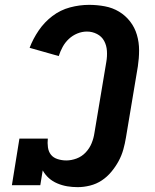

<svg xmlns="http://www.w3.org/2000/svg" viewBox="-20 -763 640 791"><path d="M300 8Q278 8 257 4.5Q236 1 216 -7.5Q196 -16 181 -29.5Q166 -43 156 -61L146 0H29L60 -192H177Q175 -174 177.5 -156Q180 -138 190 -125.5Q200 -113 217.5 -107.5Q235 -102 253 -102Q274 -102 295.5 -110Q317 -118 333 -135Q349 -152 357.5 -173Q366 -194 369 -215L418 -508Q422 -531 420.5 -553.5Q419 -576 409 -594.5Q399 -613 379.5 -623Q360 -633 338 -633Q318 -633 298.5 -625Q279 -617 263.5 -602.5Q248 -588 238 -569.5Q228 -551 222 -532L102 -566Q116 -603 139.5 -637.5Q163 -672 196 -697Q229 -722 268.5 -732.5Q308 -743 347 -743Q380 -743 412 -737Q444 -731 470.5 -715Q497 -699 516 -674.5Q535 -650 544 -619.5Q553 -589 553 -556Q553 -523 548 -490L499 -197Q495 -172 488 -147Q481 -122 468.5 -99Q456 -76 438.5 -55Q421 -34 399 -19.5Q377 -5 351 1.5Q325 8 300 8Z"/></svg>

Font: Iosevka HT Extrabold Extended
Style: Italic
Weight: 800
Width: 7
Italic angle: -9°
Monospace: yes
Designer: Belleve Invis
Foundry: Belleve Invis
Version: Version 32.3.0; ttfautohint (v1.8.4)